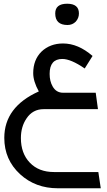

<svg xmlns="http://www.w3.org/2000/svg" viewBox="-20 -585 572 1029"><path d="M3 154Q3 -12 188 -95Q158 -149 158 -193Q158 -264 202 -308Q248 -352 318 -352Q399 -352 476 -285L434 -218Q360 -269 314 -269Q246 -269 246 -189Q246 -150 262 -122Q281 -88 318 -88H493L505 0H214Q155 0 122 50Q92 94 92 155Q92 237 140 287Q188 337 269 337H507L520 424H290Q170 424 88 349Q3 271 3 154ZM276 -513Q276 -565 340 -565Q403 -565 403 -513Q403 -488 386 -469Q368 -451 342 -451Q276 -451 276 -513Z"/></svg>

Font: Yekan
Style: Regular
Weight: 400
Designer: ParsMizban Co
Foundry: ParsMizban Co
Version: Version 2.000